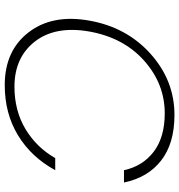

<svg xmlns="http://www.w3.org/2000/svg" viewBox="7 -756 756 810"><g transform="rotate(90 385.0 -351.0)"><path d="M67 -350Q95 -508 207.5 -608.5Q320 -709 465 -709Q585 -709 657 -653Q729 -597 750 -496H698Q681 -575 620 -621.5Q559 -668 458 -668Q334 -668 236.5 -581.5Q139 -495 113 -350Q88 -207 155 -120.5Q222 -34 346 -34Q447 -34 524.5 -80.5Q602 -127 647 -206H698Q643 -105 551 -49Q459 7 339 7Q194 7 116.5 -93.5Q39 -194 67 -350Z"/></g></svg>

Font: Poppins ExtraLight
Style: Italic
Weight: 275
Italic angle: -10°
Designer: Ninad Kale (Devanagari), Jonny Pinhorn (Latin)
Foundry: Indian Type Foundry
Version: Version 3.200;PS 1.000;hotconv 16.6.54;makeotf.lib2.5.65590